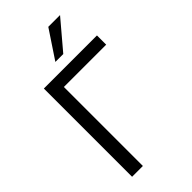

<svg xmlns="http://www.w3.org/2000/svg" viewBox="-287 -1029 1106 1106"><g transform="rotate(-45 266.0 -476.0)"><path d="M84 0V-718.8H516.6V-643.6H171.9V0ZM239.3 -780.3 353.5 -952.1H449.2L303.7 -780.3Z"/></g></svg>

Font: Min Sans
Style: Regular
Weight: 400
Designer: Jinseong-Kim, NotoSansCJK, Nunito
Foundry: Jinseong-Kim
Version: Version 1.400;Glyphs 3.1.2 (3151)